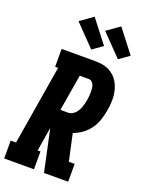

<svg xmlns="http://www.w3.org/2000/svg" viewBox="-189 -1067 868 1151"><g transform="rotate(20 244.5 -492.0)"><path d="M-11 0V-114H23L107 -621H88V-735H302Q325 -735 347.5 -731.5Q370 -728 390 -718Q410 -708 425.5 -693.5Q441 -679 451.5 -660.5Q462 -642 468.5 -620.5Q475 -599 477 -576.5Q479 -554 477.5 -531Q476 -508 472 -485Q467 -454 457 -422.5Q447 -391 428 -363.5Q409 -336 381.5 -315.5Q354 -295 323 -284L360 -114H397V0H243L186 -266L161 -114H179V0ZM256 -389Q268 -389 279.5 -395Q291 -401 300 -410.5Q309 -420 315 -431.5Q321 -443 325 -454.5Q329 -466 332 -478Q335 -490 337 -502Q339 -514 340 -526Q341 -538 341 -550Q341 -562 340 -573.5Q339 -585 335 -595.5Q331 -606 322.5 -613.5Q314 -621 302 -621H245L206 -389ZM426 -792 296 -926 378 -984 491 -838ZM256 -792 126 -926 208 -984 321 -838Z"/></g></svg>

Font: Iosevka Slab Heavy Oblique
Style: Regular
Weight: 900
Italic angle: -9°
Monospace: yes
Designer: Belleve Invis
Foundry: Belleve Invis
Version: Version 11.1.1; ttfautohint (v1.8.3)